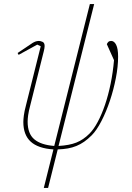

<svg xmlns="http://www.w3.org/2000/svg" viewBox="-20 -718 643 938"><path d="M241 12Q166 7 130 -26Q94 -59 94 -122Q94 -134 96.5 -154Q99 -174 107 -204L179 -492L162 -500L71 -450L66 -459L127 -500Q142 -511 151.5 -514.5Q161 -518 170 -518Q178 -518 188 -513.5Q198 -509 198 -493Q198 -484 194 -468L128 -204Q120 -174 117.5 -155Q115 -136 115 -124Q115 -65 147.5 -37.5Q180 -10 245 -5L419 -698H440L266 -5Q319 -8 353 -21.5Q387 -35 417 -65Q438 -86 457.5 -122.5Q477 -159 493 -206Q509 -253 520.5 -309Q532 -365 537 -424L502 -502Q504 -508 509 -513Q514 -518 523 -518Q538 -518 547.5 -499Q557 -480 557 -441Q557 -393 546 -336.5Q535 -280 517 -226Q499 -172 475.5 -126.5Q452 -81 428 -57Q409 -38 391 -25.5Q373 -13 353.5 -5Q334 3 312 7Q290 11 262 12L215 200H194Z"/></svg>

Font: IBM Plex Serif Thin
Style: Italic
Weight: 100
Italic angle: -14°
Designer: Mike Abbink, Paul van der Laan, Pieter van Rosmalen
Foundry: Bold Monday
Version: Version 3.001